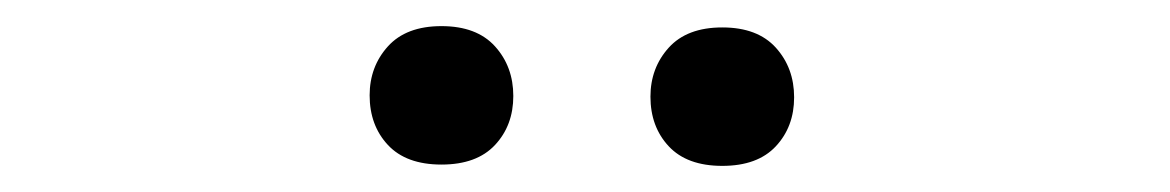

<svg xmlns="http://www.w3.org/2000/svg" viewBox="-20 -1444 896 147"><path d="M263 -1371Q263 -1393 277 -1408.5Q291 -1424 318 -1424Q345 -1424 359 -1408.5Q373 -1393 373 -1370.5Q373 -1348 359 -1333Q345 -1318 318 -1318Q291 -1318 277 -1333Q263 -1348 263 -1371ZM478 -1370Q478 -1392 492 -1407.5Q506 -1423 533 -1423Q560 -1423 574 -1407.5Q588 -1392 588 -1369.5Q588 -1347 574 -1332Q560 -1317 533 -1317Q506 -1317 492 -1332Q478 -1347 478 -1370Z"/></svg>

Font: lipipragatuchhi
Style: Regular
Weight: 400
Designer: Abhinash Majhi
Version: Version 1.000